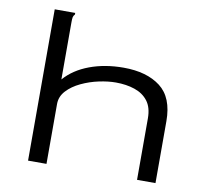

<svg xmlns="http://www.w3.org/2000/svg" viewBox="-75 -748 900 831"><g transform="rotate(10 375.0 -332.5)"><path d="M100 -665H190V-658Q184 -652 182.5 -645Q181 -638 181 -621V-371Q222 -418 289 -443Q356 -468 438 -468Q540 -468 600 -422Q660 -376 660 -272V0H579V-270Q579 -318 557.5 -346Q536 -374 499 -386.5Q462 -399 416 -399Q382 -399 342 -390.5Q302 -382 265 -364.5Q228 -347 204.5 -321.5Q181 -296 181 -263V0H100Z"/></g></svg>

Font: Inconsolata ExtraExpanded
Style: Regular
Weight: 400
Width: 8
Monospace: yes
Designer: Raph Levien, Cyreal, Brenton Simpson
Foundry: Raph Levien, Cyreal, Google
Version: Version 3.000; ttfautohint (v1.8.2.53-6de2)